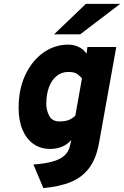

<svg xmlns="http://www.w3.org/2000/svg" viewBox="-20 -752 636 985"><path d="M202.5 213 151.5 92Q207.5 88 247 77.5Q286.5 67 309.5 47Q332.5 27 339.5 -6L345.5 -34Q327 -11.5 299.2 0.2Q271.5 12 237.5 12Q188 12 151.8 -13.5Q115.5 -39 95.5 -86.2Q75.5 -133.5 75.5 -198Q75.5 -296 110.5 -369Q145.5 -442 203.2 -482.5Q261 -523 329.5 -523Q360.5 -523 386 -510Q411.5 -497 423.5 -476L428.5 -511H576.5L488.5 -21Q474.5 59 439 107.8Q403.5 156.5 345 181Q286.5 205.5 202.5 213ZM285.5 -129Q312.5 -129 331.2 -135.8Q350 -142.5 366.5 -159L400.5 -350Q394 -358.5 378.2 -370.8Q362.5 -383 331.5 -383Q296 -383 270.5 -362.2Q245 -341.5 231.2 -304.5Q217.5 -267.5 217.5 -219Q217.5 -187 232.5 -158Q247.5 -129 285.5 -129ZM257.5 -576 420.5 -732H596.5L391.5 -576Z"/></svg>

Font: Overpass Black
Style: Italic
Weight: 900
Italic angle: -10°
Designer: Delve Withrington, Dave Bailey, Thomas Jockin
Foundry: Delve Fonts LLC
Version: Version 4.000